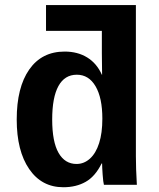

<svg xmlns="http://www.w3.org/2000/svg" viewBox="-20 -745 640 774"><path d="M398.9 0Q396 -10.3 393.8 -41Q391.6 -71.8 391.6 -85.9H389.6Q363.8 -33.7 325.4 -12Q287.1 9.8 235.4 9.8Q147.9 9.8 97.7 -63.5Q47.4 -136.7 47.4 -263.2Q47.4 -392.6 97.9 -464.8Q148.4 -537.1 240.7 -537.1Q293 -537.1 331.5 -513.4Q370.1 -489.7 390.6 -443.8H391.6L390.6 -530.8V-620.6H165.5V-724.6H527.8V-115.2Q527.8 -66.4 531.7 0ZM392.6 -266.6Q392.6 -350.6 365.2 -397.2Q337.9 -443.8 289.6 -443.8Q240.7 -443.8 215.6 -398.2Q190.4 -352.5 190.4 -263.2Q190.4 -173.3 216.1 -128.7Q241.7 -84 288.6 -84Q318.8 -84 342.8 -105.7Q366.7 -127.4 379.6 -168Q392.6 -208.5 392.6 -266.6Z"/></svg>

Font: Liberation Mono
Style: Bold
Weight: 700
Monospace: yes
Designer: Steve Matteson
Foundry: Ascender Corporation
Version: Version 2.1.5